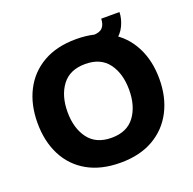

<svg xmlns="http://www.w3.org/2000/svg" viewBox="-138 -933 1095 1087"><g transform="rotate(-20 409.0 -390.0)"><path d="M42 -360Q42 -470 85 -554Q128 -638 210 -685Q292 -732 409 -732Q525 -732 607 -685Q689 -638 732.5 -554Q776 -470 776 -360Q776 -250 732.5 -166Q689 -82 607 -35Q525 12 409 12Q292 12 210 -34.5Q128 -81 85 -165Q42 -249 42 -360ZM223 -360Q223 -262 269.5 -200Q316 -138 409 -138Q502 -138 548 -200Q594 -262 594 -360Q594 -458 548 -520Q502 -582 409 -582Q316 -582 269.5 -520Q223 -458 223 -360ZM510 -616 508 -720Q547 -720 564.5 -738Q582 -756 583 -792H693Q692 -752 673 -711.5Q654 -671 614 -643.5Q574 -616 510 -616Z"/></g></svg>

Font: Kufam
Style: Bold
Weight: 700
Designer: Wael Morcos, Artur Schmal
Foundry: Original Type
Version: Version 1.300; ttfautohint (v1.8.3)